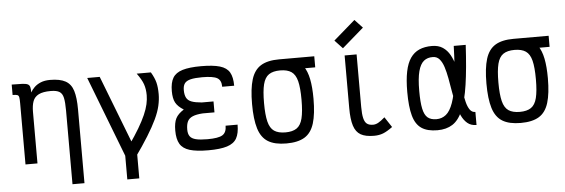

<svg xmlns="http://www.w3.org/2000/svg" viewBox="-60 -1085 4320 1469"><g transform="rotate(-5 2100.0 -350.0)"><path d="M442 182V-384Q442 -447 434.5 -481.5Q427 -516 404.5 -529.5Q382 -543 338 -543Q278 -543 245.5 -526.5Q213 -510 201 -477.5Q189 -445 189 -395V0H97V-470L189 -545Q199 -564 218.5 -583.5Q238 -603 268 -615.5Q298 -628 340 -628Q416 -628 458.5 -604.5Q501 -581 517.5 -528Q534 -475 534 -384V182ZM97 -470Q97 -501 94.5 -515.5Q92 -530 81 -534Q70 -538 45 -538V-618Q96 -618 125.5 -616.5Q155 -615 168 -608.5Q181 -602 185 -587Q189 -572 189 -545Z M863 182V0L625 -618H721L955 -13V182ZM937 25 901 -78Q948 -145 980 -199Q1012 -253 1031.5 -297.5Q1051 -342 1059 -378.5Q1067 -415 1067 -447Q1067 -495 1054 -532Q1041 -569 1005 -618H1114Q1140 -574 1149.5 -537.5Q1159 -501 1159 -447Q1159 -405 1148.5 -358.5Q1138 -312 1112 -257Q1086 -202 1043 -132.5Q1000 -63 937 25Z M1501 14Q1410 14 1357.5 -2Q1305 -18 1283 -55.5Q1261 -93 1261 -158Q1261 -218 1278 -251.5Q1295 -285 1340 -313Q1295 -341 1278 -373Q1261 -405 1261 -461Q1261 -526 1283 -563Q1305 -600 1357.5 -616Q1410 -632 1501 -632Q1592 -632 1644.5 -616.5Q1697 -601 1718.5 -564Q1740 -527 1740 -461H1648Q1648 -511 1616.5 -529Q1585 -547 1501 -547Q1445 -547 1412.5 -539Q1380 -531 1366.5 -512.5Q1353 -494 1353 -461Q1353 -425 1364.5 -402.5Q1376 -380 1404.5 -369.5Q1433 -359 1482 -355H1572V-271H1482Q1433 -268 1404.5 -256Q1376 -244 1364.5 -220.5Q1353 -197 1353 -158Q1353 -125 1366.5 -106Q1380 -87 1412.5 -79Q1445 -71 1501 -71Q1585 -71 1616.5 -90.5Q1648 -110 1648 -162H1740Q1740 -95 1718.5 -57Q1697 -19 1644.5 -2.5Q1592 14 1501 14Z M2100 14Q2011 14 1959.5 -17.5Q1908 -49 1886 -120.5Q1864 -192 1864 -309Q1864 -427 1886 -498Q1908 -569 1959.5 -600.5Q2011 -632 2100 -632Q2167 -632 2212 -615Q2257 -598 2284 -560Q2311 -522 2323.5 -460Q2336 -398 2336 -309Q2336 -192 2314 -120.5Q2292 -49 2240.5 -17.5Q2189 14 2100 14ZM2100 -71Q2155 -71 2186.5 -92.5Q2218 -114 2231 -166Q2244 -218 2244 -309Q2244 -401 2231 -452.5Q2218 -504 2186.5 -525.5Q2155 -547 2100 -547Q2045 -547 2013.5 -525.5Q1982 -504 1969 -452.5Q1956 -401 1956 -309Q1956 -218 1969 -166Q1982 -114 2013.5 -92.5Q2045 -71 2100 -71ZM2100 -547V-632H2370V-547Z M2773 14Q2708 14 2671 -7Q2634 -28 2618 -78Q2602 -128 2602 -214V-618H2694V-214Q2694 -160 2701.5 -128.5Q2709 -97 2726 -84Q2743 -71 2773 -71Q2792 -71 2812 -81.5Q2832 -92 2864 -120L2916 -41Q2874 -10 2843 2Q2812 14 2773 14ZM2594 -674 2534 -738 2700 -882 2760 -818Z M3561 -100V0Q3519 0 3491.5 -23Q3464 -46 3446 -85Q3428 -124 3416 -172.5Q3404 -221 3395.5 -273Q3387 -325 3378 -374Q3369 -423 3356.5 -462Q3344 -501 3324 -524Q3304 -547 3273 -547Q3232 -548 3204 -525.5Q3176 -503 3161.5 -448.5Q3147 -394 3147 -298Q3147 -211 3157.5 -161.5Q3168 -112 3192.5 -91.5Q3217 -71 3260 -71Q3302 -71 3333.5 -96.5Q3365 -122 3387 -183.5Q3409 -245 3422 -351Q3435 -457 3440 -618H3532Q3522 -435 3504 -313.5Q3486 -192 3455 -119.5Q3424 -47 3376.5 -16.5Q3329 14 3260 14Q3183 14 3138 -16.5Q3093 -47 3074 -115.5Q3055 -184 3055 -298Q3055 -390 3068 -454Q3081 -518 3108 -557Q3135 -596 3176 -614Q3217 -632 3273 -632Q3323 -632 3356.5 -609.5Q3390 -587 3411 -549Q3432 -511 3444.5 -464Q3457 -417 3464 -366Q3471 -315 3477.5 -268Q3484 -221 3493.5 -183Q3503 -145 3519 -122.5Q3535 -100 3561 -100Z M3900 14Q3811 14 3759.5 -17.5Q3708 -49 3686 -120.5Q3664 -192 3664 -309Q3664 -427 3686 -498Q3708 -569 3759.5 -600.5Q3811 -632 3900 -632Q3967 -632 4012 -615Q4057 -598 4084 -560Q4111 -522 4123.5 -460Q4136 -398 4136 -309Q4136 -192 4114 -120.5Q4092 -49 4040.5 -17.5Q3989 14 3900 14ZM3900 -71Q3955 -71 3986.5 -92.5Q4018 -114 4031 -166Q4044 -218 4044 -309Q4044 -401 4031 -452.5Q4018 -504 3986.5 -525.5Q3955 -547 3900 -547Q3845 -547 3813.5 -525.5Q3782 -504 3769 -452.5Q3756 -401 3756 -309Q3756 -218 3769 -166Q3782 -114 3813.5 -92.5Q3845 -71 3900 -71ZM3900 -547V-632H4170V-547Z"/></g></svg>

Font: Victor Mono SemiBold
Style: Regular
Weight: 600
Monospace: yes
Designer: Rune Bjørnerås
Version: Version 1.561;gftools[0.9.30]